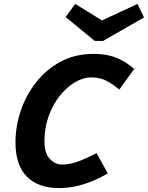

<svg xmlns="http://www.w3.org/2000/svg" viewBox="-20 -945 755 980"><path d="M282 15Q175 15 117 -43.5Q59 -102 59 -219Q59 -299 85.5 -378.5Q112 -458 163.5 -524Q215 -590 289 -630Q363 -670 458 -670Q496 -670 530.5 -663Q565 -656 598 -639Q631 -622 665 -593L589 -488Q557 -514 534 -527Q511 -540 491 -545Q471 -550 447 -550Q404 -550 361.5 -524.5Q319 -499 284 -454.5Q249 -410 228 -351Q207 -292 207 -225Q207 -161 235 -133Q263 -105 297 -105Q320 -105 344.5 -110.5Q369 -116 400 -129Q431 -142 473 -164L530 -60Q484 -33 441 -16.5Q398 0 358.5 7.5Q319 15 282 15ZM715 -856 506 -736H477L490 -836L682 -925ZM315 -858 364 -925 508 -836 493 -736H464Z"/></svg>

Font: Intel One Mono Light
Style: Italic
Weight: 300
Italic angle: -16°
Monospace: yes
Designer: Fred Shallcrass
Foundry: Frere-Jones Type LLC
Version: Version 1.004